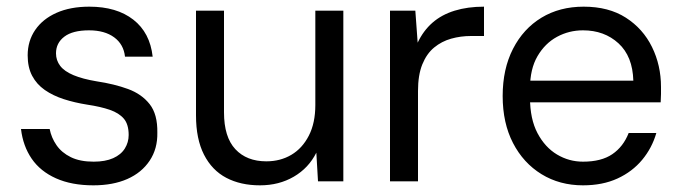

<svg xmlns="http://www.w3.org/2000/svg" viewBox="-20 -544 2046 576"><path d="M260 12Q195 12 148 -9Q101 -30 75 -68Q49 -106 43 -157H129Q134 -131 149.5 -108.5Q165 -86 192.5 -72.5Q220 -59 261 -59Q296 -59 319.5 -69.5Q343 -80 354.5 -98.5Q366 -117 366 -139Q366 -171 351.5 -188Q337 -205 309.5 -214.5Q282 -224 242 -230Q204 -236 171.5 -246.5Q139 -257 114.5 -274Q90 -291 76.5 -316.5Q63 -342 63 -378Q63 -421 85.5 -454Q108 -487 149.5 -505.5Q191 -524 248 -524Q330 -524 380 -485Q430 -446 438 -374H355Q351 -411 322.5 -432Q294 -453 247 -453Q198 -453 173 -434Q148 -415 148 -384Q148 -363 160.5 -346.5Q173 -330 200.5 -318.5Q228 -307 270 -300Q323 -292 364 -277Q405 -262 429 -231.5Q453 -201 452 -146Q453 -98 429 -62Q405 -26 362 -7Q319 12 260 12Z M760 12Q702 12 659 -10.5Q616 -33 592 -80Q568 -127 568 -198V-512H652V-207Q652 -133 686 -96.5Q720 -60 779 -60Q821 -60 854 -79.5Q887 -99 906.5 -137Q926 -175 926 -229V-512H1010V0H934L929 -86Q906 -40 861.5 -14Q817 12 760 12Z M1150 0V-512H1226L1233 -416Q1250 -452 1277.5 -476Q1305 -500 1344 -512Q1383 -524 1432 -524V-436H1393Q1362 -436 1333.5 -428Q1305 -420 1282.5 -401.5Q1260 -383 1247 -351Q1234 -319 1234 -271V0Z M1729 12Q1659 12 1604.5 -21.5Q1550 -55 1519 -115Q1488 -175 1488 -256Q1488 -337 1519 -397.5Q1550 -458 1604.5 -491Q1659 -524 1731 -524Q1806 -524 1857.5 -491Q1909 -458 1936 -403Q1963 -348 1963 -283Q1963 -273 1963 -262Q1963 -251 1962 -237H1551V-302H1880Q1878 -375 1835.5 -414Q1793 -453 1729 -453Q1687 -453 1651 -433.5Q1615 -414 1592.5 -375.5Q1570 -337 1570 -279V-251Q1570 -187 1592.5 -144.5Q1615 -102 1651 -80.5Q1687 -59 1729 -59Q1784 -59 1817 -81.5Q1850 -104 1866 -145H1949Q1936 -100 1906.5 -64.5Q1877 -29 1832.5 -8.5Q1788 12 1729 12Z"/></svg>

Font: DM Sans 12pt
Style: Regular
Weight: 400
Version: Version 4.004;gftools[0.9.30]